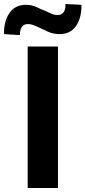

<svg xmlns="http://www.w3.org/2000/svg" viewBox="-60 -937 426 957"><path d="M78 0V-705H229V0ZM39 -762 -40 -767Q-41 -832 -12.5 -872.5Q16 -913 68 -913Q100 -913 125 -900.5Q150 -888 165 -883Q177 -878 193.5 -870Q210 -862 227 -862Q248 -862 258 -877.5Q268 -893 266 -917L346 -913Q347 -848 319 -807.5Q291 -767 237 -767Q206 -767 180.5 -778.5Q155 -790 143 -796Q132 -801 114 -809Q96 -817 79 -817Q58 -817 48.5 -802.5Q39 -788 39 -762Z"/></svg>

Font: Nunito Sans 7pt Condensed ExtraBold
Style: Regular
Weight: 800
Width: 3
Designer: Vernon Adams
Foundry: Vernon Adams
Version: Version 3.101;gftools[0.9.27]